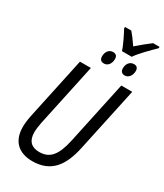

<svg xmlns="http://www.w3.org/2000/svg" viewBox="-257 -1156 1077 1263"><g transform="rotate(30 281.5 -525.0)"><path d="M363 -912H437C461 -950 529 -1017 562 -1049L563 -1060H514C483 -1037 449 -1009 411 -976C387 -1012 365 -1041 348 -1060H301L300 -1049C319 -1014 351 -950 363 -912ZM301 -782C328 -782 349 -807 349 -844C349 -866 338 -878 316 -878C285 -878 266 -851 266 -818C266 -793 278 -782 301 -782ZM458 -782C485 -782 507 -808 507 -844C507 -866 496 -878 475 -878C443 -878 424 -851 424 -818C424 -794 437 -782 458 -782ZM213 10C356 10 420 -82 451 -229L555 -714H472L370 -237C344 -119 305 -65 222 -65C162 -65 130 -98 130 -162C130 -182 134 -211 139 -237L241 -714H158L57 -242C50 -209 47 -178 47 -154C47 -50 106 10 213 10Z"/></g></svg>

Font: Noto Sans Condensed
Style: Italic
Weight: 400
Width: 3
Italic angle: -12°
Designer: Monotype Design Team
Foundry: Monotype Imaging Inc.
Version: Version 2.013